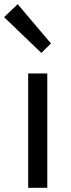

<svg xmlns="http://www.w3.org/2000/svg" viewBox="-42 -892 337 912"><path d="M91.8 0V-543H182.6V0ZM154.3 -640.6 -22.5 -810.5 42 -872.1 200.2 -685.5Z"/></svg>

Font: GenYoGothic TW TTF Regular
Style: Regular
Weight: 400
Version: Version 1.300